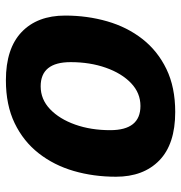

<svg xmlns="http://www.w3.org/2000/svg" viewBox="-2 -586 600 635"><g transform="rotate(90 297.5 -268.0)"><path d="M245 12Q140 12 85.5 -40Q31 -92 31 -184Q31 -257 50 -323Q69 -389 108.5 -439.5Q148 -490 208 -519Q268 -548 350 -548Q456 -548 510 -495.5Q564 -443 564 -352Q564 -278 545 -212.5Q526 -147 486.5 -96.5Q447 -46 387 -17Q327 12 245 12ZM265 -103Q308 -103 340.5 -134Q373 -165 391.5 -217Q410 -269 410 -333Q410 -433 330 -433Q287 -433 254.5 -402Q222 -371 203.5 -318.5Q185 -266 185 -202Q185 -103 265 -103Z"/></g></svg>

Font: Geist
Style: Bold Italic
Weight: 700
Italic angle: -12°
Designer: Basement.studio, Andrés Briganti, Mateo Zaragoza
Foundry: Basement.studio, Vercel, Andrés Briganti, Guido Ferreyra, Mateo Zaragoza
Version: Version 1.500; ttfautohint (v1.8.4.7-5d5b)